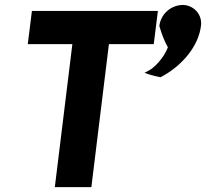

<svg xmlns="http://www.w3.org/2000/svg" viewBox="-20 -758 846 788"><path d="M805 -653C810 -696 780 -731 740 -737C733 -738 729 -738 720 -737C676 -732 639 -697 634 -651C644 -617 656 -586 669 -564C653 -520 613 -481 595 -471L573 -459L594 -452C609 -447 624 -444 639 -441C727 -487 795 -568 805 -653ZM111 -713 94 -577H277L205 10H355L427 -577H611L628 -713Z"/></svg>

Font: Bluebird
Style: SfBdObl
Weight: 700
Designer: Jasper
Foundry: Cannot Into Space Fonts
Version: Version 0.98